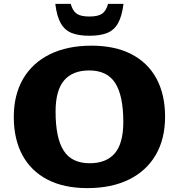

<svg xmlns="http://www.w3.org/2000/svg" viewBox="-20 -955 920 988"><path d="M451 -720Q571.5 -720 656.2 -676.2Q741 -632.5 785.2 -550.5Q829.5 -468.5 829.5 -354.5Q829.5 -240 781.2 -157.5Q733 -75 643.2 -31Q553.5 13 429.5 13Q308.5 13 224 -31Q139.5 -75 95.2 -157Q51 -239 51 -353Q51 -467.5 99.2 -549.8Q147.5 -632 237.2 -676Q327 -720 451 -720ZM441.5 -115Q527 -115 570.8 -166.2Q614.5 -217.5 614.5 -327Q614.5 -462.5 573 -527.5Q531.5 -592.5 439 -592.5Q353.5 -592.5 309.8 -541.2Q266 -490 266 -380.5Q266 -245 307.5 -180Q349 -115 441.5 -115ZM440 -870Q484 -870 505 -884.2Q526 -898.5 536 -935H615.5Q607.5 -871 587.2 -835.2Q567 -799.5 531 -785.2Q495 -771 440 -771Q385 -771 349 -785.2Q313 -799.5 292.8 -835.2Q272.5 -871 264.5 -935H344Q354 -898.5 375 -884.2Q396 -870 440 -870Z"/></svg>

Font: Newsreader 6pt
Style: Bold
Weight: 700
Designer: Hugues Gentile
Foundry: Production Type
Version: Version 1.003; ttfautohint (v1.8.3)